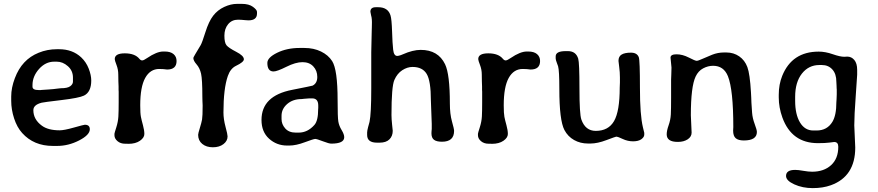

<svg xmlns="http://www.w3.org/2000/svg" viewBox="-20 -737 4470 978"><path d="M291 -287.6Q324.2 -287.6 337.9 -297.9Q351.6 -308.1 351.6 -321.3V-341.8Q351.6 -377 325.7 -399.9Q299.8 -422.9 269 -422.9H256.3Q211.9 -422.9 178.7 -385.5Q145.5 -348.1 145.5 -303.7V-295.4Q145.5 -278.3 176.8 -278.3H188L190.9 -278.8L227.5 -281.2L252 -283.2L268.6 -285.2Q272.9 -285.6 280.5 -286.6Q288.1 -287.6 291 -287.6ZM271 6.3H249.5Q151.9 6.3 92.8 -59.6Q66.4 -88.9 51.8 -134Q37.1 -179.2 37.1 -223.6V-245.6Q37.1 -290 55.7 -338.9Q91.3 -434.1 176.8 -468.3Q220.7 -486.3 270 -486.3H280.8Q349.1 -486.3 393.6 -444.8Q418.9 -420.9 431.9 -387.5Q444.8 -354 444.8 -327.1Q444.8 -268.1 407.7 -250Q382.3 -237.8 291.7 -227.1Q201.2 -216.3 192.4 -213.9Q149.9 -203.1 149.9 -175.8Q149.9 -128.4 193.4 -96.7Q225.1 -73.2 284.2 -73.2Q306.6 -73.2 356.9 -87.4Q407.2 -101.6 412.1 -101.6Q437.5 -101.6 437.5 -78.6Q437.5 -49.8 383.1 -21.7Q328.6 6.3 271 6.3Z M791 -385.7Q745.1 -385.7 719.7 -340.1Q694.3 -294.4 694.3 -200.7Q694.3 -159.2 697.8 -141.8Q701.2 -124.5 708.3 -98.9Q715.3 -73.2 715.3 -54.4Q715.3 -35.6 692.9 -20Q670.4 -4.4 634.3 -4.4L626 -4.9H617.2Q593.8 -4.9 578.4 -18.1Q563 -31.2 563 -47.9V-55.7Q563 -59.1 572.3 -87.9Q581.5 -116.7 583 -143.6Q584.5 -170.4 584.5 -215.8V-270L584 -278.8Q584 -287.6 584 -296.4L583 -322.8Q582.5 -331.5 582.5 -357.2Q582.5 -382.8 573.5 -406Q564.5 -429.2 564.5 -436Q564.5 -465.3 615.7 -465.3Q667 -465.3 689.9 -437.5Q696.8 -429.2 704.3 -429.2Q711.9 -429.2 729.5 -441.4Q778.3 -474.6 811.5 -474.6H819.3Q848.6 -474.6 864 -461.4Q879.4 -448.2 879.4 -426.3Q879.4 -382.8 831.1 -382.8Q812 -385.7 791 -385.7Z M1192.4 -636.7Q1161.1 -636.7 1142.1 -613.8Q1123 -590.8 1123 -555.2Q1123 -519.5 1133.8 -506.3Q1144.5 -493.2 1183.3 -473.1Q1222.2 -453.1 1222.2 -435.1Q1222.2 -420.9 1182.6 -401.9Q1153.8 -388.2 1140.6 -350.1Q1118.2 -286.1 1118.2 -164.1Q1118.2 -130.4 1128.7 -91.3Q1139.2 -52.2 1139.2 -42.5Q1139.2 -19 1118.2 -2.9Q1097.2 13.2 1064.2 13.2Q1031.2 13.2 1010.3 -3.9Q989.3 -21 989.3 -50.3Q989.3 -57.1 997.8 -84.5Q1006.3 -111.8 1009.3 -128.4Q1012.2 -145 1012.2 -199.7L1011.2 -222.7L1010.7 -246.6Q1010.7 -332.5 1004.2 -361.6Q997.6 -390.6 981.2 -409.2Q964.8 -427.7 964.8 -441.9Q964.8 -445.8 1002 -506.8Q1009.3 -519 1026.4 -573.5Q1043.5 -627.9 1065.9 -657Q1088.4 -686 1122.1 -701.7Q1155.8 -717.3 1187.5 -717.3H1211.9Q1248 -717.3 1268.6 -702.1Q1289.1 -687 1289.1 -676.3V-668Q1289.1 -633.3 1245.6 -633.3Q1238.3 -633.3 1230 -634.3Q1207 -636.7 1192.4 -636.7Z M1486.3 -61.5H1501.5Q1546.9 -61.5 1581.5 -100.6Q1600.6 -122.1 1600.6 -180.7L1601.1 -187V-199.2Q1601.1 -235.8 1570.8 -235.8H1555.2L1529.8 -233.9L1516.6 -232.4Q1471.7 -232.4 1442.9 -207.3Q1414.1 -182.1 1414.1 -147.5V-130.4Q1414.1 -104 1432.9 -82.8Q1451.7 -61.5 1486.3 -61.5ZM1733.4 -38.1Q1733.4 -5.4 1667.5 -5.4Q1655.8 -5.4 1624.8 -17.3Q1593.8 -29.3 1585.7 -29.3Q1577.6 -29.3 1532.7 -12.5Q1487.8 4.4 1453.6 4.4H1442.4Q1389.2 4.4 1350.6 -30.5Q1312 -65.4 1312 -126Q1312 -249 1467.8 -279.3Q1568.8 -299.3 1572.3 -300.8Q1596.2 -313 1596.2 -345Q1596.2 -377 1575.9 -398.7Q1555.7 -420.4 1520.8 -420.4Q1485.8 -420.4 1438.5 -396.7Q1391.1 -373 1373.5 -373Q1341.8 -373 1341.8 -416.5Q1341.8 -443.8 1391.8 -468.3Q1441.9 -492.7 1505.9 -492.7H1530.3Q1578.1 -492.7 1615.2 -474.6Q1652.3 -456.5 1671.9 -425.8Q1699.7 -382.3 1699.7 -227.1Q1699.7 -139.2 1703.4 -117.7Q1707 -96.2 1720.2 -74.5Q1733.4 -52.7 1733.4 -38.1Z M2293 -70.3Q2293 -15.1 2231.4 -15.1Q2203.6 -15.1 2190.7 -24.9Q2177.7 -34.7 2177.7 -58.1L2178.2 -68.8L2179.2 -80.1V-106L2174.8 -225.1Q2174.8 -325.2 2153.3 -360.6Q2131.8 -396 2081.5 -396Q2054.7 -396 2029.1 -379.4Q2003.4 -362.8 1988.8 -329.6Q1974.1 -296.4 1974.1 -151.4Q1974.1 -131.3 1977.3 -101.6Q1980.5 -71.8 1980.5 -70.8Q1980.5 -43.9 1963.6 -27.1Q1946.8 -10.3 1913.6 -10.3H1900.4Q1850.1 -10.3 1850.1 -49.3V-62.5Q1850.1 -70.3 1855 -89.4L1862.3 -116.2Q1871.1 -157.7 1871.1 -286.1V-471.2L1873.5 -580.1L1874 -595.2Q1874.5 -610.4 1874.5 -624Q1874.5 -637.7 1872.6 -648.9L1870.1 -659.2Q1866.7 -674.3 1866.7 -677.2Q1866.7 -700.2 1894 -700.2H1906.7Q1956.5 -700.2 1969.2 -658.2Q1975.1 -639.6 1977.1 -577.4Q1979 -515.1 1982.7 -483.6Q1986.3 -452.1 2003.4 -452.1Q2009.8 -452.1 2021.5 -456.1L2032.2 -460.4Q2083 -482.9 2123 -482.9Q2211.9 -482.9 2247.1 -409.7Q2271.5 -358.9 2271.5 -210.4Q2271.5 -156.2 2282.2 -118.4Q2293 -80.6 2293 -70.3Z M2642.6 -385.7Q2596.7 -385.7 2571.3 -340.1Q2545.9 -294.4 2545.9 -200.7Q2545.9 -159.2 2549.3 -141.8Q2552.7 -124.5 2559.8 -98.9Q2566.9 -73.2 2566.9 -54.4Q2566.9 -35.6 2544.4 -20Q2522 -4.4 2485.8 -4.4L2477.5 -4.9H2468.8Q2445.3 -4.9 2429.9 -18.1Q2414.6 -31.2 2414.6 -47.9V-55.7Q2414.6 -59.1 2423.8 -87.9Q2433.1 -116.7 2434.6 -143.6Q2436 -170.4 2436 -215.8V-270L2435.5 -278.8Q2435.5 -287.6 2435.5 -296.4L2434.6 -322.8Q2434.1 -331.5 2434.1 -357.2Q2434.1 -382.8 2425 -406Q2416 -429.2 2416 -436Q2416 -465.3 2467.3 -465.3Q2518.6 -465.3 2541.5 -437.5Q2548.3 -429.2 2555.9 -429.2Q2563.5 -429.2 2581.1 -441.4Q2629.9 -474.6 2663.1 -474.6H2670.9Q2700.2 -474.6 2715.6 -461.4Q2731 -448.2 2731 -426.3Q2731 -382.8 2682.6 -382.8Q2663.6 -385.7 2642.6 -385.7Z M2941.4 -127.9Q2961.9 -70.3 3014.6 -70.3Q3079.1 -70.3 3107.9 -120.4Q3136.7 -170.4 3136.7 -290.5L3137.7 -316.9V-342.8Q3137.7 -369.1 3134 -396.5Q3130.4 -423.8 3130.4 -426.8Q3130.4 -449.7 3146.5 -459.2Q3162.6 -468.8 3193.8 -468.8Q3225.1 -468.8 3233.9 -445.3Q3239.7 -429.7 3239.7 -290.3Q3239.7 -150.9 3254.9 -88.4Q3261.7 -61.5 3261.7 -60.5V-51.3Q3261.7 -38.6 3246.8 -27.8Q3231.9 -17.1 3204.6 -17.1Q3177.2 -17.1 3151.9 -29.1Q3126.5 -41 3120.8 -41Q3115.2 -41 3069.3 -23.4Q3023.4 -5.9 2987.8 -5.9H2975.1Q2936 -5.9 2904.3 -23.7Q2872.6 -41.5 2855 -74.7Q2829.1 -124 2829.1 -284.2Q2829.1 -377.4 2822.8 -399.4Q2822.3 -401.4 2816.4 -417Q2810.5 -432.6 2810.5 -439V-449.7Q2810.5 -476.6 2861.3 -476.6H2873Q2913.6 -476.6 2925.3 -438Q2931.6 -417 2931.6 -286.1Q2931.6 -155.3 2941.4 -127.9Z M3433.6 -14.2Q3433.1 -14.2 3432.1 -14.2Q3376 -14.2 3376 -52.7Q3376 -71.3 3385.7 -98.6Q3395.5 -126 3397 -154.1Q3398.4 -182.1 3398.4 -240.2V-331.5L3399.4 -356.9Q3400.4 -382.3 3400.4 -393.1L3395.5 -443.4Q3395.5 -460.4 3426 -460.4Q3456.5 -460.4 3488.8 -443.8Q3521 -427.2 3528.6 -427.2Q3536.1 -427.2 3557.4 -437Q3578.6 -446.8 3607.7 -458.3Q3636.7 -469.7 3667.5 -469.7H3680.2Q3716.8 -469.7 3745.4 -450Q3773.9 -430.2 3786.9 -395.3Q3799.8 -360.4 3805.2 -267.1L3806.6 -240.2L3807.6 -213.4Q3809.1 -189.9 3811 -162.6Q3813 -135.3 3824.2 -105.2Q3835.4 -75.2 3835.4 -64.9Q3835.4 -21.5 3769 -21.5Q3740.7 -21.5 3727.5 -33Q3714.4 -44.4 3714.4 -71.8L3715.3 -89.8Q3715.3 -279.8 3688 -348.6Q3666.5 -401.9 3612.3 -401.9Q3586.4 -401.9 3561.8 -388.9Q3537.1 -376 3523.4 -347.2Q3499 -295.9 3499 -149.9L3502.9 -61.5Q3502.9 -40.5 3482.9 -27.3Q3462.9 -14.2 3433.6 -14.2Z M4030.3 -244.1V-223.6Q4030.3 -154.3 4054.9 -113.3Q4079.6 -72.3 4122.6 -72.3H4139.6Q4193.4 -72.3 4220.2 -116.7Q4240.2 -149.9 4240.2 -215.8Q4241.2 -225.6 4241.2 -231L4242.2 -256.3V-281.7L4241.7 -286.6L4241.2 -301.3L4240.2 -320.3Q4240.2 -360.8 4219.7 -383.3Q4199.2 -405.8 4166.5 -405.8H4153.8Q4099.1 -405.8 4064.7 -362.1Q4030.3 -318.4 4030.3 -244.1ZM3983.9 159.2Q3983.9 128.4 4030.3 128.4Q4045.9 128.4 4072 133.1Q4098.1 137.7 4116.7 137.7Q4176.8 137.7 4213.4 104.2Q4250 70.8 4250 10.7Q4250 -13.7 4229 -13.7Q4225.6 -13.7 4205.1 -10.7Q4184.6 -7.8 4146.5 -7.8Q4012.7 -7.8 3965.3 -138.2Q3946.8 -189.5 3946.8 -240.7V-253.9Q3946.8 -307.1 3964.4 -350.6Q4014.2 -474.1 4150.4 -474.1Q4184.1 -474.1 4221.7 -460.9Q4259.3 -447.8 4280.8 -447.8L4295.4 -448.7Q4317.4 -448.7 4331.8 -431.4Q4346.2 -414.1 4346.2 -381.3V-356.4Q4346.2 -347.2 4338.9 -248.3Q4331.5 -149.4 4331.5 -98.1L4336.4 14.6Q4336.4 161.6 4212.4 206.5Q4171.9 221.2 4119.9 221.2Q4067.9 221.2 4025.9 202.1Q3983.9 183.1 3983.9 159.2Z"/></svg>

Font: Averia Libre
Style: Regular
Weight: 400
Version: Version 1.002